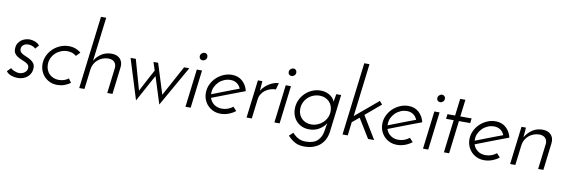

<svg xmlns="http://www.w3.org/2000/svg" viewBox="-63 -1282 5883 1990"><g transform="rotate(10 2879.0 -287.0)"><path d="M289 -362 255 -323Q247 -334 225 -343.5Q203 -353 179 -353Q168 -353 155.5 -350Q143 -347 132 -339.5Q121 -332 114 -320.5Q107 -309 107 -292Q107 -272 119.5 -259.5Q132 -247 150.5 -238Q169 -229 190.5 -220Q212 -211 230.5 -199Q249 -187 261.5 -169Q274 -151 274 -123Q274 -96 264 -72.5Q254 -49 235 -31Q216 -13 189 -2.5Q162 8 128 8Q94 8 60 -4Q26 -16 7 -42Q12 -46 18.5 -53Q25 -60 31 -66Q37 -72 41 -76.5Q45 -81 46 -81Q49 -76 57.5 -70Q66 -64 78.5 -58.5Q91 -53 105.5 -49Q120 -45 134 -45Q147 -45 162 -49Q177 -53 189.5 -61.5Q202 -70 210.5 -83.5Q219 -97 219 -115Q219 -135 206.5 -147.5Q194 -160 175 -169Q156 -178 134.5 -186.5Q113 -195 94 -207Q75 -219 62.5 -237Q50 -255 50 -284Q50 -317 63 -340.5Q76 -364 95.5 -378.5Q115 -393 138.5 -400Q162 -407 184 -407Q210 -407 239.5 -396Q269 -385 289 -362Z M654 -79 683 -38Q653 -16 618 -4Q583 8 545 8Q504 8 470 -6.5Q436 -21 411 -46.5Q386 -72 372 -106Q358 -140 358 -179Q358 -226 377.5 -268Q397 -310 430 -341.5Q463 -373 506 -391Q549 -409 596 -409Q634 -409 666.5 -397Q699 -385 724 -363Q714 -352 704 -342.5Q694 -333 684 -322Q646 -355 590 -355Q554 -355 521.5 -341.5Q489 -328 465 -305Q441 -282 427 -251Q413 -220 413 -184Q413 -155 423 -129.5Q433 -104 451.5 -85.5Q470 -67 495.5 -56.5Q521 -46 552 -46Q581 -46 606.5 -54.5Q632 -63 654 -79Z M870 -766H925L868 -303Q894 -349 939 -378.5Q984 -408 1044 -409Q1104 -409 1135 -376Q1166 -343 1161 -289L1126 0H1071L1104 -270Q1107 -304 1087.5 -328Q1068 -352 1024 -354Q992 -354 963.5 -343.5Q935 -333 912.5 -314Q890 -295 875.5 -269Q861 -243 857 -212L831 0H776Z M1515 -314 1487 -400H1536L1636 -81L1809 -400H1864L1623 24L1533 -260L1378 24L1246 -400H1301L1391 -81Q1408 -114 1428 -152Q1445 -184 1467.5 -226.5Q1490 -269 1515 -314Z M1949 -541Q1949 -560 1963 -572.5Q1977 -585 1994 -585Q2008 -585 2018 -575Q2028 -565 2028 -549Q2028 -529 2014.5 -517Q2001 -505 1984 -505Q1970 -505 1959.5 -514.5Q1949 -524 1949 -541ZM1949 0H1894L1943 -400H1998Z M2420 -48Q2388 -22 2347 -7Q2306 8 2264 8Q2223 8 2189 -6.5Q2155 -21 2130 -46.5Q2105 -72 2091 -106Q2077 -140 2077 -179Q2077 -226 2096.5 -268Q2116 -310 2149 -341.5Q2182 -373 2224.5 -391.5Q2267 -410 2313 -410Q2379 -410 2423 -370.5Q2467 -331 2482 -268Q2447 -255 2403.5 -238.5Q2360 -222 2314 -204.5Q2268 -187 2223 -169.5Q2178 -152 2139 -137Q2152 -96 2186.5 -71Q2221 -46 2269 -46Q2301 -46 2331 -57Q2361 -68 2384 -87ZM2415 -282Q2402 -316 2373.5 -335.5Q2345 -355 2307 -355Q2272 -355 2240.5 -341.5Q2209 -328 2185 -304.5Q2161 -281 2147 -251Q2133 -221 2133 -188V-174Q2166 -187 2202.5 -201Q2239 -215 2276 -229.5Q2313 -244 2349 -257.5Q2385 -271 2415 -282Z M2786 -340Q2756 -340 2727.5 -330.5Q2699 -321 2676 -304Q2653 -287 2637.5 -262.5Q2622 -238 2618 -208L2592 0H2537L2586 -400H2633L2625 -297Q2640 -323 2662 -343.5Q2684 -364 2708.5 -378.5Q2733 -393 2758 -401Q2783 -409 2805 -409Z M2885 -541Q2885 -560 2899 -572.5Q2913 -585 2930 -585Q2944 -585 2954 -575Q2964 -565 2964 -549Q2964 -529 2950.5 -517Q2937 -505 2920 -505Q2906 -505 2895.5 -514.5Q2885 -524 2885 -541ZM2885 0H2830L2879 -400H2934Z M3014 -177Q3014 -226 3033 -268Q3052 -310 3084 -341.5Q3116 -373 3158 -391Q3200 -409 3246 -409Q3279 -409 3305 -400Q3331 -391 3350 -377.5Q3369 -364 3381 -348Q3393 -332 3397 -317Q3399 -337 3403.5 -358Q3408 -379 3411 -400H3462L3414 -7Q3409 36 3391.5 72.5Q3374 109 3344.5 135.5Q3315 162 3273 177Q3231 192 3177 192Q3120 192 3080.5 171Q3041 150 3002 109L3042 71Q3077 109 3110.5 124Q3144 139 3182 139Q3266 139 3307 99.5Q3348 60 3357 -4Q3359 -12 3359.5 -18Q3360 -24 3363 -41Q3363 -44 3364.5 -50.5Q3366 -57 3367 -64.5Q3368 -72 3369.5 -78.5Q3371 -85 3371 -87Q3348 -49 3302.5 -20.5Q3257 8 3196 8Q3155 8 3121.5 -6Q3088 -20 3064 -45Q3040 -70 3027 -104Q3014 -138 3014 -177ZM3069 -184Q3069 -155 3079 -129.5Q3089 -104 3107.5 -85.5Q3126 -67 3151.5 -56.5Q3177 -46 3208 -46Q3244 -46 3276 -59.5Q3308 -73 3332 -96Q3356 -119 3370 -150Q3384 -181 3384 -217Q3384 -246 3374 -271.5Q3364 -297 3345.5 -315.5Q3327 -334 3301.5 -344.5Q3276 -355 3246 -355Q3210 -355 3177.5 -342Q3145 -329 3121 -305.5Q3097 -282 3083 -251Q3069 -220 3069 -184Z M3868 -410 3897 -376Q3854 -341 3816 -307.5Q3778 -274 3735 -239L3880 0H3816L3692 -202L3619 -142L3602 0H3547L3641 -766H3696L3628 -208Q3690 -260 3748 -308.5Q3806 -357 3868 -410Z M4277 -48Q4245 -22 4204 -7Q4163 8 4121 8Q4080 8 4046 -6.5Q4012 -21 3987 -46.5Q3962 -72 3948 -106Q3934 -140 3934 -179Q3934 -226 3953.5 -268Q3973 -310 4006 -341.5Q4039 -373 4081.5 -391.5Q4124 -410 4170 -410Q4236 -410 4280 -370.5Q4324 -331 4339 -268Q4304 -255 4260.5 -238.5Q4217 -222 4171 -204.5Q4125 -187 4080 -169.5Q4035 -152 3996 -137Q4009 -96 4043.5 -71Q4078 -46 4126 -46Q4158 -46 4188 -57Q4218 -68 4241 -87ZM4272 -282Q4259 -316 4230.5 -335.5Q4202 -355 4164 -355Q4129 -355 4097.5 -341.5Q4066 -328 4042 -304.5Q4018 -281 4004 -251Q3990 -221 3990 -188V-174Q4023 -187 4059.5 -201Q4096 -215 4133 -229.5Q4170 -244 4206 -257.5Q4242 -271 4272 -282Z M4449 -541Q4449 -560 4463 -572.5Q4477 -585 4494 -585Q4508 -585 4518 -575Q4528 -565 4528 -549Q4528 -529 4514.5 -517Q4501 -505 4484 -505Q4470 -505 4459.5 -514.5Q4449 -524 4449 -541ZM4449 0H4394L4443 -400H4498Z M4684 -575H4739L4717 -396H4836L4830 -346H4711L4669 0H4614L4656 -346H4576L4582 -396H4662Z M5194 -48Q5162 -22 5121 -7Q5080 8 5038 8Q4997 8 4963 -6.5Q4929 -21 4904 -46.5Q4879 -72 4865 -106Q4851 -140 4851 -179Q4851 -226 4870.5 -268Q4890 -310 4923 -341.5Q4956 -373 4998.5 -391.5Q5041 -410 5087 -410Q5153 -410 5197 -370.5Q5241 -331 5256 -268Q5221 -255 5177.5 -238.5Q5134 -222 5088 -204.5Q5042 -187 4997 -169.5Q4952 -152 4913 -137Q4926 -96 4960.5 -71Q4995 -46 5043 -46Q5075 -46 5105 -57Q5135 -68 5158 -87ZM5189 -282Q5176 -316 5147.5 -335.5Q5119 -355 5081 -355Q5046 -355 5014.5 -341.5Q4983 -328 4959 -304.5Q4935 -281 4921 -251Q4907 -221 4907 -188V-174Q4940 -187 4976.5 -201Q5013 -215 5050 -229.5Q5087 -244 5123 -257.5Q5159 -271 5189 -282Z M5360 -400H5407L5399 -297Q5428 -347 5474.5 -378Q5521 -409 5581 -409Q5640 -409 5670.5 -376Q5701 -343 5696 -289L5661 0H5606L5639 -270Q5642 -304 5622.5 -328Q5603 -352 5559 -354Q5527 -354 5498.5 -343.5Q5470 -333 5447.5 -314Q5425 -295 5410.5 -269Q5396 -243 5392 -212L5366 0H5311Z"/></g></svg>

Font: Josefin Sans
Style: Italic
Weight: 400
Italic angle: -7.5°
Designer: Santiago Orozco
Foundry: Typemade